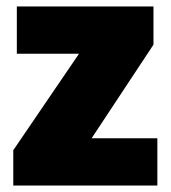

<svg xmlns="http://www.w3.org/2000/svg" viewBox="-20 -573 527 593"><path d="M466 0H21V-109L224 -407H32V-553H454V-435L263 -146H466Z"/></svg>

Font: Noto Sans Display Black
Style: Regular
Weight: 900
Designer: Monotype Design Team
Foundry: Monotype Imaging Inc.
Version: Version 2.003